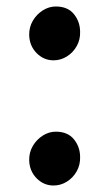

<svg xmlns="http://www.w3.org/2000/svg" viewBox="-20 -561 338 592"><path d="M145 11Q115 11 93 -11.2Q71 -33.5 70 -66.5Q69.5 -91 81.2 -111Q93 -131 112 -143Q131 -155 152 -155Q188.5 -155 207.5 -132Q226.5 -109 227 -78Q228 -53 216.5 -32.8Q205 -12.5 186 -0.8Q167 11 145 11ZM145 -375Q115 -375 93 -397.2Q71 -419.5 70 -452.5Q69.5 -477 81.2 -497Q93 -517 112 -529Q131 -541 152 -541Q188.5 -541 207.5 -518Q226.5 -495 227 -464Q228 -439 216.5 -418.8Q205 -398.5 186 -386.8Q167 -375 145 -375Z"/></svg>

Font: Tracken
Style: Regular
Weight: 400
Designer: Eben Sorkin
Foundry: Eben Sorkin
Version: Version 2.001